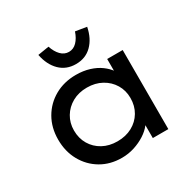

<svg xmlns="http://www.w3.org/2000/svg" viewBox="-167 -924 1107 1104"><g transform="rotate(-30 386.5 -372.5)"><path d="M337 10Q260 10 200 -25.5Q140 -61 105.5 -123Q71 -185 71 -264Q71 -343 106.5 -404.5Q142 -466 204 -501Q266 -536 345 -536Q393 -536 433.5 -523.5Q474 -511 504 -489Q534 -467 552 -440.5Q570 -414 572 -385L547 -389V-525H650V0H547V-133L569 -134Q565 -109 545.5 -83.5Q526 -58 493.5 -37Q461 -16 421 -3Q381 10 337 10ZM363 -85Q418 -85 460.5 -108Q503 -131 527 -171.5Q551 -212 551 -264Q551 -314 527 -354Q503 -394 460.5 -417.5Q418 -441 363 -441Q308 -441 266 -417.5Q224 -394 200 -354Q176 -314 176 -264Q176 -212 200 -171.5Q224 -131 266 -108Q308 -85 363 -85ZM378 -589Q314 -589 272 -630.5Q230 -672 216 -743L290 -755Q303 -716 325.5 -693Q348 -670 378 -670Q408 -670 430.5 -693Q453 -716 466 -755L540 -743Q526 -672 484 -630.5Q442 -589 378 -589Z"/></g></svg>

Font: Lexend Exa
Style: Regular
Weight: 400
Designer: Bonnie Shaver-Troup, Thomas Jockin
Foundry: Lexend
Version: Version 1.007